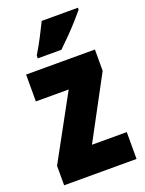

<svg xmlns="http://www.w3.org/2000/svg" viewBox="-145 -836 686 907"><g transform="rotate(-20 198.5 -383.0)"><path d="M380 0H16V-98L191 -418H26V-553H372V-446L205 -135H380ZM364 -756Q350 -739 326.5 -712.5Q303 -686 275.5 -658Q248 -630 223 -606H104V-620Q128 -660 147 -696.5Q166 -733 182 -766H364Z"/></g></svg>

Font: Noto Sans ExtraCondensed Black
Style: Regular
Weight: 900
Width: 2
Designer: Monotype Design Team
Foundry: Monotype Imaging Inc.
Version: Version 2.013; ttfautohint (v1.8.4.7-5d5b)